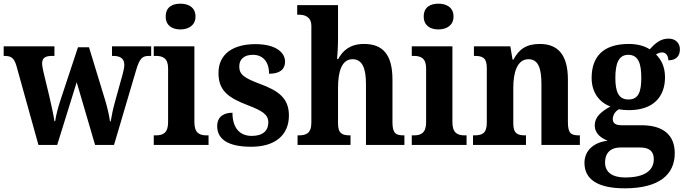

<svg xmlns="http://www.w3.org/2000/svg" viewBox="-23 -788 3720 1044"><path d="M66 -431 186 0H288L394 -341L494 0H597L717 -406C736 -471 751 -484 787 -484H799V-536H586V-484H592C632 -484 653 -469 653 -435C653 -424 649 -402 644 -385L603 -237C591 -194 584 -160 579 -128H575C572 -154 561 -202 551 -236L461 -531H401L306 -244C294 -208 281 -161 277 -129H273C269 -160 256 -217 245 -265L213 -398C210 -413 206 -431 206 -442C206 -475 225 -484 262 -484H273V-536H-3V-484H0C37 -484 53 -474 66 -431Z M958 -628C1002 -628 1040 -650 1040 -698C1040 -748 1002 -768 958 -768C912 -768 878 -748 878 -698C878 -650 912 -628 958 -628ZM813 0H1111V-52H1100C1062 -52 1034 -65 1034 -123V-536H813V-484H825C862 -484 891 -471 891 -417V-123C891 -65 863 -52 825 -52H813Z M1343 10C1475 10 1548 -55 1548 -160C1548 -255 1490 -295 1390 -332C1305 -364 1278 -382 1278 -427C1278 -466 1305 -490 1352 -490C1405 -490 1440 -454 1440 -387C1499 -387 1527 -411 1527 -453C1527 -501 1479 -548 1366 -548C1246 -548 1165 -496 1165 -391C1165 -296 1217 -257 1324 -216C1405 -185 1436 -165 1436 -122C1436 -80 1409 -49 1346 -49C1279 -49 1241 -94 1241 -175C1198 -175 1158 -157 1158 -102C1158 -35 1211 10 1343 10Z M1595 0H1883V-52H1880C1839 -52 1815 -61 1815 -117V-310C1815 -394 1833 -466 1894 -466C1947 -466 1967 -417 1967 -331V0H2176V-52H2173C2131 -52 2111 -61 2111 -123V-355C2111 -490 2060 -549 1956 -549C1880 -549 1840 -512 1816 -467H1810C1812 -487 1815 -536 1815 -581V-760H1593V-708H1604C1629 -708 1670 -700 1670 -647V-121C1670 -61 1639 -52 1601 -52H1595Z M2361 -628C2405 -628 2443 -650 2443 -698C2443 -748 2405 -768 2361 -768C2315 -768 2281 -748 2281 -698C2281 -650 2315 -628 2361 -628ZM2216 0H2514V-52H2503C2465 -52 2437 -65 2437 -123V-536H2216V-484H2228C2265 -484 2294 -471 2294 -417V-123C2294 -65 2266 -52 2228 -52H2216Z M2549 0H2837V-52H2833C2792 -52 2768 -61 2768 -117V-310C2768 -392 2788 -466 2851 -466C2904 -466 2921 -416 2921 -331V0H3130V-52H3126C3084 -52 3065 -61 3065 -123V-355C3065 -490 3011 -549 2912 -549C2838 -549 2798 -519 2769 -464H2764L2752 -536H2554V-484H2558C2599 -484 2624 -475 2624 -419V-121C2624 -61 2597 -52 2555 -52H2549Z M3374 236C3559 236 3646 163 3646 45C3646 -48 3590 -107 3465 -107H3357C3326 -107 3309 -117 3309 -140C3309 -165 3326 -186 3343 -194C3354 -191 3382 -189 3396 -189C3531 -189 3593 -263 3593 -368C3593 -427 3571 -465 3544 -492C3553 -497 3563 -503 3578 -503C3595 -503 3611 -488 3611 -460C3658 -460 3674 -488 3674 -520C3674 -551 3653 -578 3612 -578C3565 -578 3536 -548 3510 -520C3481 -538 3444 -549 3396 -549C3258 -549 3194 -481 3194 -364C3194 -284 3237 -231 3296 -209C3244 -180 3211 -151 3211 -107C3211 -60 3247 -37 3281 -23C3208 -14 3155 28 3155 98C3155 187 3227 236 3374 236ZM3394 -247C3339 -247 3323 -292 3323 -364C3323 -439 3339 -490 3393 -490C3449 -490 3464 -441 3464 -365C3464 -291 3450 -247 3394 -247ZM3376 177C3306 177 3267 148 3267 96C3267 31 3312 14 3349 14H3458C3508 14 3532 35 3532 77C3532 138 3484 177 3376 177Z"/></svg>

Font: Noto Serif Myanmar SemiCondensed
Style: Bold
Weight: 700
Width: 4
Designer: Ben Mitchell and the Monotype Design Team
Foundry: Monotype Imaging Inc.
Version: Version 2.106